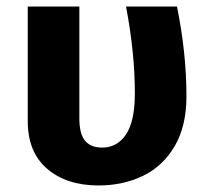

<svg xmlns="http://www.w3.org/2000/svg" viewBox="-20 -551 640 588"><path d="M551 -256Q551 -165 515 -103.5Q479 -42 418 -12.5Q357 17 282 17Q184 17 124.5 -34Q65 -85 65 -180V-531H223V-189Q223 -141 240.5 -120Q258 -99 293 -99Q339 -99 366 -139.5Q393 -180 393 -265Q393 -389 366 -531H522Q551 -388 551 -256Z"/></svg>

Font: Fira Mono
Style: Bold
Weight: 700
Monospace: yes
Designer: Carrois Corporate & Edenspiekermann AG
Foundry: Carrois Corporate GbR & Edenspiekermann AG
Version: Version 3.206